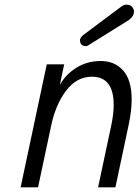

<svg xmlns="http://www.w3.org/2000/svg" viewBox="-20 -798 591 818"><path d="M464.4 -350.6Q464.4 -471.2 371.6 -471.2Q307.1 -471.2 262.2 -412.4Q217.3 -353.5 198.2 -263.7L142.1 0H67.9L179.2 -523.9H253.4L234.9 -435.5Q257.8 -479 304 -508.5Q350.1 -538.1 409.4 -538.1Q468.8 -538.1 504.9 -497.3Q541 -456.5 541 -374Q541 -326.2 527.8 -264.2L471.7 0H397.9L454.1 -264.2Q464.4 -314 464.4 -350.6ZM320.8 -627.4Q320.8 -636.2 333 -647.5L496.1 -769.5Q508.8 -778.3 517.6 -778.3Q539.1 -778.3 546.4 -763.7Q550.8 -756.8 550.8 -750Q550.8 -728.5 529.3 -712.9L357.9 -606Q351.6 -601.6 346.7 -601.6Q320.8 -601.6 320.8 -627.4Z"/></svg>

Font: Tuffy
Style: Italic
Weight: 400
Italic angle: -12°
Designer: Thatcher Ulrich, Karoly Barta and Michael Everson
Version: Version 001.271